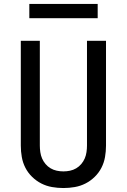

<svg xmlns="http://www.w3.org/2000/svg" viewBox="-20 -941 640 969"><path d="M300 8Q271 8 242.5 3Q214 -2 188.5 -15Q163 -28 142 -48.5Q121 -69 108 -94.5Q95 -120 90 -148.5Q85 -177 85 -206V-735H181V-206Q181 -190 183.5 -173Q186 -156 192.5 -141Q199 -126 210 -113Q221 -100 235.5 -91.5Q250 -83 266.5 -79.5Q283 -76 300 -76Q317 -76 333.5 -79.5Q350 -83 364.5 -91.5Q379 -100 390 -113Q401 -126 407.5 -141Q414 -156 416.5 -173Q419 -190 419 -206V-735H515V-206Q515 -177 510 -148.5Q505 -120 492 -94.5Q479 -69 458 -48.5Q437 -28 411.5 -15Q386 -2 357.5 3Q329 8 300 8ZM128 -849V-921H473V-849Z"/></svg>

Font: Iosevka Aile Medium
Style: Regular
Weight: 500
Designer: Belleve Invis
Foundry: Belleve Invis
Version: Version 27.3.5; ttfautohint (v1.8.4)